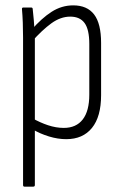

<svg xmlns="http://www.w3.org/2000/svg" viewBox="-20 -511 451 716"><path d="M227 8Q196 8 163 -2Q130 -12 101 -29V-70Q129 -54 159 -44Q189 -34 218 -34Q264 -34 288.5 -65.5Q313 -97 313 -158V-347Q313 -401 295.5 -425Q278 -449 242 -449Q206 -449 171.5 -424Q137 -399 98 -355L97 -399Q135 -443 172.5 -467Q210 -491 253 -491Q305 -491 331 -457Q357 -423 357 -351V-156Q357 -76 323 -34Q289 8 227 8ZM71 185Q66 185 66 179V-371Q66 -400 65 -426.5Q64 -453 62 -476Q61 -483 67 -483H96Q102 -483 102 -477Q104 -459 106 -436.5Q108 -414 108 -398L110 -379V179Q110 185 104 185Z"/></svg>

Font: Sofia Sans Condensed Light
Style: Regular
Weight: 300
Designer: Botio Nikoltchev, Ani Petrova
Foundry: lettersoup
Version: Version 4.101